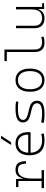

<svg xmlns="http://www.w3.org/2000/svg" viewBox="1336 -2170 845 3556"><g transform="rotate(-90 1758.0 -392.5)"><path d="M229 -222.7V-43.9H384.8V0H50.8V-43.9H183.1V-473.6H70.3V-517.6H219.2L228 -384.8H232.9Q255.4 -527.3 390.6 -527.3Q474.6 -527.3 512.7 -481.4Q550.8 -435.5 550.8 -333H503.9Q503.9 -412.1 476.6 -447.3Q449.2 -482.4 388.7 -482.4Q308.1 -482.4 268.6 -414.8Q229 -347.2 229 -222.7Z M924.3 9.8Q797.9 9.8 728.5 -62.5Q659.2 -134.8 659.2 -265.6Q659.2 -390.6 717.3 -459Q775.4 -527.3 881.3 -527.3Q980 -527.3 1034.4 -465.3Q1088.9 -403.3 1088.9 -291Q1088.9 -263.7 1085.9 -248H706.5Q710.9 -147 770.8 -91.1Q830.6 -35.2 936 -35.2Q963.4 -35.2 995.6 -38.8Q1027.8 -42.5 1056.2 -48.8L1063.5 -3.9Q1035.6 2.4 998.8 6.1Q961.9 9.8 924.3 9.8ZM707 -292H1042Q1042 -382.8 1000.2 -432.6Q958.5 -482.4 882.3 -482.4Q804.2 -482.4 758.5 -432.6Q712.9 -382.8 707 -292ZM851.6 -609.4 968.8 -794.9H1022.9L900.9 -609.4Z M1424.8 9.8Q1368.7 9.8 1329.6 6.3Q1290.5 2.9 1259.8 -4.9L1265.6 -51.3Q1360.8 -35.2 1424.8 -35.2Q1528.8 -35.2 1575.9 -57.6Q1623 -80.1 1623 -129.9Q1623 -164.6 1599.4 -188Q1575.7 -211.4 1522.9 -224.6L1408.2 -253.4Q1333 -272 1300.3 -305.2Q1267.6 -338.4 1267.6 -386.2Q1267.6 -460.9 1329.8 -494.1Q1392.1 -527.3 1531.2 -527.3Q1563.5 -527.3 1591.6 -525.1Q1619.6 -522.9 1656.2 -517.6L1650.9 -475.6Q1610.8 -479.5 1581.8 -481Q1552.7 -482.4 1528.3 -482.4Q1415.5 -482.4 1365 -459.5Q1314.5 -436.5 1314.5 -385.7Q1314.5 -356.4 1341.6 -333.7Q1368.7 -311 1430.7 -295.9L1522 -273.9Q1601.1 -254.9 1635.5 -219.7Q1669.9 -184.6 1669.9 -129.9Q1669.9 -56.2 1612.1 -23.2Q1554.2 9.8 1424.8 9.8Z M2050.8 9.8Q1949.2 9.8 1892.6 -60.5Q1835.9 -130.9 1835.9 -258.8Q1835.9 -387.2 1892.6 -457.3Q1949.2 -527.3 2050.8 -527.3Q2152.8 -527.3 2209.2 -457.3Q2265.6 -387.2 2265.6 -258.8Q2265.6 -130.9 2209.2 -60.5Q2152.8 9.8 2050.8 9.8ZM2050.8 -35.2Q2130.9 -35.2 2174.8 -93.5Q2218.8 -151.9 2218.8 -258.8Q2218.8 -365.7 2174.8 -424.1Q2130.9 -482.4 2050.8 -482.4Q1970.7 -482.4 1926.8 -424.1Q1882.8 -365.7 1882.8 -258.8Q1882.8 -151.9 1926.8 -93.5Q1970.7 -35.2 2050.8 -35.2Z M2748 9.8Q2572.8 9.8 2572.8 -170.9V-688.5H2403.3V-732.4H2618.7V-170.9Q2618.7 -35.2 2752.9 -35.2Q2792.5 -35.2 2851.1 -49.3L2856.4 -5.9Q2828.6 2.4 2803 6.1Q2777.3 9.8 2748 9.8Z M3196.3 9.8Q3108.4 9.8 3060.5 -38.8Q3012.7 -87.4 3012.7 -175.8V-517.6H3058.6V-175.8Q3058.6 -107.9 3096.2 -71.5Q3133.8 -35.2 3201.2 -35.2Q3280.3 -35.2 3320.8 -82Q3361.3 -128.9 3361.3 -239.3V-517.6H3407.2V-35.6L3478.5 -30.8V0L3370.1 4.9L3366.2 -99.6H3358.4Q3343.3 -47.9 3301 -19Q3258.8 9.8 3196.3 9.8Z"/></g></svg>

Font: Cascadia Mono NF ExtraLight
Style: Regular
Weight: 200
Monospace: yes
Designer: Aaron Bell
Foundry: Saja Typeworks
Version: Version 2404.023; ttfautohint (v1.8.4)